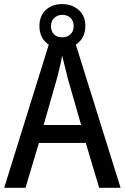

<svg xmlns="http://www.w3.org/2000/svg" viewBox="-20 -895 595 915"><path d="M452.6 0 388.7 -213.9H165.5L101.6 0H0L222.7 -715.3H331.1L554.7 0ZM366.7 -299.3 303.7 -518.6Q300.3 -533.7 295.2 -553.7Q290 -573.7 284.9 -594Q279.8 -614.3 276.4 -629.9Q273.4 -611.8 268.8 -592Q264.2 -572.3 259.5 -553.5Q254.9 -534.7 251 -519.5L188 -299.3ZM276.9 -665Q228 -665 198 -693.6Q168 -722.2 168 -770.5Q168 -818.8 197.8 -847.2Q227.5 -875.5 276.9 -875.5Q323.7 -875.5 355.2 -847.2Q386.7 -818.8 386.7 -771.5Q386.7 -722.7 356 -693.8Q325.2 -665 276.9 -665ZM277.3 -717.3Q300.8 -717.3 315.9 -731.7Q331.1 -746.1 331.1 -770.5Q331.1 -794.9 316.2 -809.6Q301.3 -824.2 277.3 -824.2Q253.9 -824.2 238.5 -809.6Q223.1 -794.9 223.1 -770.5Q223.1 -746.6 236.8 -731.9Q250.5 -717.3 277.3 -717.3Z"/></svg>

Font: Open Sans SemiCondensed Medium
Style: Regular
Weight: 500
Width: 4
Designer: Monotype Design Team
Foundry: Monotype Imaging Inc.
Version: Version 3.000